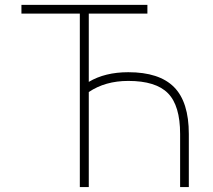

<svg xmlns="http://www.w3.org/2000/svg" viewBox="-20 -752 857 774"><path d="M337.9 -380.9V2H301.8V-697.3H66.4V-732.4H574.2V-697.3H337.9V-421.9Q403.3 -460.9 497.1 -460.9Q622.1 -460.9 681.6 -400.9Q741.2 -340.8 741.2 -211.9V2H706.1V-211.9Q706.1 -326.2 657.2 -376Q608.4 -425.8 497.1 -425.8Q404.3 -425.8 337.9 -380.9Z"/></svg>

Font: Gen Shin Gothic ExtraLight
Style: Regular
Weight: 100
Designer: [Source Han Sans]
Ryoko NISHIZUKA  (kana & ideographs); Paul D. Hunt (Latin, Greek & Cyrillic); Wenlong ZHANG  (bopomofo
Version: Version 1.002.20150607